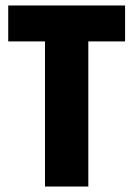

<svg xmlns="http://www.w3.org/2000/svg" viewBox="-20 -680 486 700"><path d="M144 0V-660H302V0ZM10 -529V-660H436V-529Z"/></svg>

Font: Bricolage Grotesque 96pt ExtraBold SemiCondensed
Style: Regular
Weight: 800
Width: 4
Version: Version 1.001;gftools[0.9.33.dev8+g029e19f]